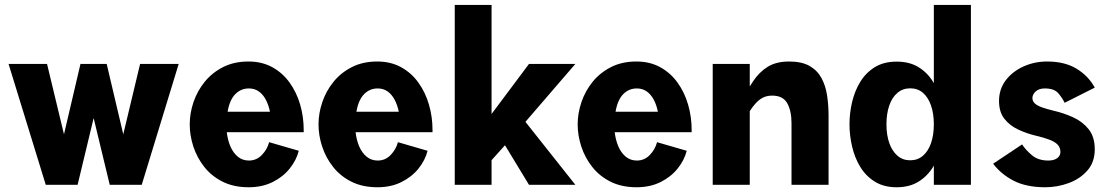

<svg xmlns="http://www.w3.org/2000/svg" viewBox="-20 -767 4595 797"><path d="M561.5 -501.5 491.7 -209.5 422.9 -501.5H314L245.6 -209.5L175.3 -501.5H15.6L169.9 0H302.2L368.7 -276.9L435.5 0H568.4L721.7 -501.5Z M921.4 -218.3H1240.7V-227.1Q1240.7 -281.7 1226.1 -332.5Q1211.4 -383.3 1182.4 -423.8Q1153.3 -464.4 1110.4 -488Q1067.4 -511.7 1011.2 -511.7Q951.7 -511.7 906 -488.5Q860.4 -465.3 829.6 -427.2Q798.8 -389.2 783.2 -343Q767.6 -296.9 767.6 -250.5Q767.6 -204.6 782.7 -158.4Q797.9 -112.3 828.1 -74Q858.4 -35.6 904.3 -12.7Q950.2 10.3 1012.2 10.3Q1068.4 10.3 1111.6 -11.2Q1154.8 -32.7 1182.6 -67.4Q1210.4 -102.1 1220.2 -141.1L1097.2 -176.8Q1089.4 -147 1067.1 -123.8Q1044.9 -100.6 1013.2 -100.6Q986.3 -100.6 966.8 -116.9Q947.3 -133.3 936 -160.2Q924.8 -187 921.4 -218.3ZM924.8 -303.2Q933.1 -352.1 956.5 -376Q980 -399.9 1013.2 -399.9Q1037.1 -399.9 1054.7 -387.2Q1072.3 -374.5 1083.7 -352.5Q1095.2 -330.6 1100.6 -303.2Z M1456.1 -218.3H1775.4V-227.1Q1775.4 -281.7 1760.7 -332.5Q1746.1 -383.3 1717 -423.8Q1688 -464.4 1645 -488Q1602.1 -511.7 1545.9 -511.7Q1486.3 -511.7 1440.7 -488.5Q1395 -465.3 1364.3 -427.2Q1333.5 -389.2 1317.9 -343Q1302.2 -296.9 1302.2 -250.5Q1302.2 -204.6 1317.4 -158.4Q1332.5 -112.3 1362.8 -74Q1393.1 -35.6 1439 -12.7Q1484.9 10.3 1546.9 10.3Q1603 10.3 1646.2 -11.2Q1689.5 -32.7 1717.3 -67.4Q1745.1 -102.1 1754.9 -141.1L1631.8 -176.8Q1624 -147 1601.8 -123.8Q1579.6 -100.6 1547.9 -100.6Q1521 -100.6 1501.5 -116.9Q1481.9 -133.3 1470.7 -160.2Q1459.5 -187 1456.1 -218.3ZM1459.5 -303.2Q1467.8 -352.1 1491.2 -376Q1514.6 -399.9 1547.9 -399.9Q1571.8 -399.9 1589.4 -387.2Q1606.9 -374.5 1618.4 -352.5Q1629.9 -330.6 1635.3 -303.2Z M2175.8 -501.5 2020.5 -293.9V-746.6H1867.7V0H2020.5V-102.1L2076.2 -164.1L2175.8 0H2368.2L2161.1 -261.2L2368.2 -501.5Z M2531.7 -218.3H2851.1V-227.1Q2851.1 -281.7 2836.4 -332.5Q2821.8 -383.3 2792.7 -423.8Q2763.7 -464.4 2720.7 -488Q2677.7 -511.7 2621.6 -511.7Q2562 -511.7 2516.4 -488.5Q2470.7 -465.3 2439.9 -427.2Q2409.2 -389.2 2393.6 -343Q2377.9 -296.9 2377.9 -250.5Q2377.9 -204.6 2393.1 -158.4Q2408.2 -112.3 2438.5 -74Q2468.8 -35.6 2514.6 -12.7Q2560.5 10.3 2622.6 10.3Q2678.7 10.3 2721.9 -11.2Q2765.1 -32.7 2793 -67.4Q2820.8 -102.1 2830.6 -141.1L2707.5 -176.8Q2699.7 -147 2677.5 -123.8Q2655.3 -100.6 2623.5 -100.6Q2596.7 -100.6 2577.1 -116.9Q2557.6 -133.3 2546.4 -160.2Q2535.2 -187 2531.7 -218.3ZM2535.2 -303.2Q2543.5 -352.1 2566.9 -376Q2590.3 -399.9 2623.5 -399.9Q2647.5 -399.9 2665 -387.2Q2682.6 -374.5 2694.1 -352.5Q2705.6 -330.6 2710.9 -303.2Z M3092.3 0V-501.5H2938.5V0ZM3052.7 -338.4 3092.3 -305.7Q3104.5 -324.7 3117.7 -339.1Q3130.9 -353.5 3147.2 -361.8Q3163.6 -370.1 3185.5 -370.1Q3230 -370.1 3247.8 -338.6Q3265.6 -307.1 3265.6 -254.9V0H3419.4V-286.6Q3419.4 -330.1 3413.3 -370.6Q3407.2 -411.1 3390.1 -442.9Q3373 -474.6 3340.6 -493.2Q3308.1 -511.7 3255.9 -511.7Q3202.1 -511.7 3166.7 -489.7Q3131.3 -467.8 3105.5 -428.7Q3079.6 -389.6 3052.7 -338.4Z M4010.3 0V-746.6H3856.4V0ZM3758.3 -101.6Q3727.5 -101.6 3705.6 -120.4Q3683.6 -139.2 3671.6 -172.9Q3659.7 -206.5 3659.7 -251Q3659.7 -295.4 3671.4 -329.1Q3683.1 -362.8 3705.3 -381.6Q3727.5 -400.4 3758.3 -400.4Q3789.6 -400.4 3811.3 -381.6Q3833 -362.8 3844.7 -329.1Q3856.4 -295.4 3856.4 -251Q3856.4 -206.5 3844.7 -172.9Q3833 -139.2 3811 -120.4Q3789.1 -101.6 3758.3 -101.6ZM3702.1 10.3Q3755.4 10.3 3792.7 -12.9Q3830.1 -36.1 3853.3 -74.2Q3876.5 -112.3 3887.2 -158.7Q3897.9 -205.1 3897.9 -251Q3897.9 -297.4 3887.2 -343.3Q3876.5 -389.2 3853.3 -427.2Q3830.1 -465.3 3792.7 -488.3Q3755.4 -511.2 3702.1 -511.2Q3648.9 -511.2 3611.6 -488.3Q3574.2 -465.3 3551 -427.2Q3527.8 -389.2 3517.1 -343.3Q3506.3 -297.4 3506.3 -251Q3506.3 -205.1 3517.1 -158.7Q3527.8 -112.3 3551 -74.2Q3574.2 -36.1 3611.6 -12.9Q3648.9 10.3 3702.1 10.3Z M4524.4 -403.3Q4498.5 -451.2 4449.5 -481.4Q4400.4 -511.7 4326.2 -511.7Q4274.4 -511.7 4228.8 -491.2Q4183.1 -470.7 4155 -433.8Q4127 -397 4127 -347.7Q4127 -302.7 4148.9 -274.4Q4170.9 -246.1 4205.6 -229.7Q4240.2 -213.4 4278.3 -204.1Q4314 -195.8 4336.7 -187Q4359.4 -178.2 4370.6 -166.3Q4381.8 -154.3 4381.8 -135.7Q4381.8 -120.6 4368.7 -110.6Q4355.5 -100.6 4331.1 -100.6Q4289.6 -100.6 4263.4 -122.8Q4237.3 -145 4222.7 -167.5L4102.5 -87.4Q4135.3 -43.9 4187.7 -16.8Q4240.2 10.3 4319.3 10.3Q4369.1 10.3 4416.3 -7.1Q4463.4 -24.4 4493.9 -59.3Q4524.4 -94.2 4524.4 -147Q4524.4 -199.2 4498.8 -231Q4473.1 -262.7 4434.1 -280.3Q4395 -297.9 4355 -307.1Q4326.2 -314 4306.2 -321Q4286.1 -328.1 4275.9 -337.4Q4265.6 -346.7 4265.6 -359.9Q4265.6 -375 4279.3 -387.5Q4293 -399.9 4316.9 -399.9Q4356 -399.9 4373 -379.9Q4390.1 -359.9 4399.4 -340.3Z"/></svg>

Font: Estedad-VF-FD Black
Style: Regular
Weight: 900
Designer: Amin Abedi
Version: Version 4.000